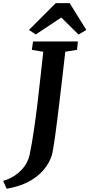

<svg xmlns="http://www.w3.org/2000/svg" viewBox="-103 -1000 555 1189"><path d="M80.6 -42Q95.2 -113.3 106.7 -191.9Q118.2 -270.5 128.2 -352.3Q138.2 -434.1 147 -516.8Q155.8 -599.6 165 -679.2L94.2 -691.4L101.6 -743.2H379.4L374 -691.4L301.3 -679.7Q293 -605.5 284.4 -532Q275.9 -458.5 267.8 -391.1Q259.8 -323.7 252.4 -264.2Q245.1 -204.6 238.5 -158Q231.9 -111.3 226.6 -79.8Q221.2 -48.3 217.3 -36.6Q201.7 9.3 173.1 44.7Q144.5 80.1 107.2 105.2Q69.8 130.4 26.4 146Q-17.1 161.6 -62 168.5L-83.5 120.1Q-46.9 109.4 -18.6 91.6Q9.8 73.7 30.3 52Q50.8 30.3 63.2 6.1Q75.7 -18.1 80.6 -42ZM76.2 -814.5 242.2 -980.5H328.6L431.6 -814.5L383.3 -786.1L276.4 -891.6L118.7 -786.6Z"/></svg>

Font: Merriweather Bold
Style: Italic
Weight: 700
Italic angle: -7°
Designer: Eben Sorkin ( eben@eyebytes.com )
Foundry: Eben Sorkin ( eben@eyebytes.com )
Version: Version 1.5; ttfautohint (v0.97) -l 13 -r 13 -G 200 -x 24 -f